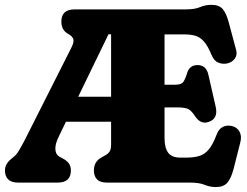

<svg xmlns="http://www.w3.org/2000/svg" viewBox="-25 -738 999 776"><path d="M424 -153V-246H241.5L213 -187Q197.5 -156 198.8 -134.5Q200 -113 215.5 -104.5L230.5 -96.5Q244.5 -89 253 -77.8Q261.5 -66.5 261.5 -49Q261.5 0 208 0H48.5Q21 0 8 -13Q-5 -26 -5 -49Q-5 -76 22 -97L32 -105.5Q42.5 -114 51.8 -129.8Q61 -145.5 72 -166L262 -542.5Q275 -567 271.5 -579.2Q268 -591.5 250.5 -601Q223 -616 223 -651Q223 -700 276.5 -700H725Q762 -700 783.5 -709.2Q805 -718.5 829 -718.5Q860 -718.5 874.8 -701.8Q889.5 -685 899.5 -647.5L929.5 -535.5Q935 -515 923.2 -500Q911.5 -485 890.5 -481Q873.5 -478.5 857 -485Q840.5 -491.5 830 -516Q814.5 -554 798.2 -571.5Q782 -589 762.8 -594Q743.5 -599 718.5 -599H640V-395.5H682.5Q708 -395.5 716 -407Q724 -418.5 731 -442Q741 -475 773 -475Q808 -475 817 -437L846.5 -307.5Q858 -259 819 -245.5Q787 -233.5 764 -267.5Q749.5 -289.5 736.8 -296.8Q724 -304 688.5 -304H640V-180.5Q640 -141 654.5 -121Q669 -101 704 -101H727.5Q758.5 -101 780.2 -107.5Q802 -114 818.8 -134Q835.5 -154 850.5 -194Q859 -216.5 875 -224.8Q891 -233 911 -229Q933 -224 943 -206Q953 -188 946 -161.5L918.5 -53Q908.5 -16.5 893.5 0.8Q878.5 18 847.5 18Q823.5 18 802 9Q780.5 0 743.5 0H407.5Q380 0 367.2 -13Q354.5 -26 354.5 -49Q354.5 -85 385 -101.5L400 -110Q410.5 -115.5 417.2 -124.5Q424 -133.5 424 -153ZM413.5 -599.5 291 -347H424V-599.5Z"/></svg>

Font: Fraunces 144pt SuperSoft Black
Style: Regular
Weight: 900
Version: Version 1.000;[b76b70a41]